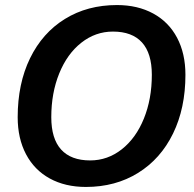

<svg xmlns="http://www.w3.org/2000/svg" viewBox="-20 -730 768 760"><path d="M50 -266Q50 -399 99 -499.5Q148 -600 237 -655Q326 -710 443 -710Q525 -710 586.5 -676.5Q648 -643 681 -580.5Q714 -518 714 -434Q714 -302 665 -201.5Q616 -101 526.5 -45.5Q437 10 320 10Q238 10 177 -23.5Q116 -57 83 -119.5Q50 -182 50 -266ZM581 -434Q581 -519 542 -562Q503 -605 427 -605Q358 -605 302 -561Q246 -517 214.5 -439.5Q183 -362 183 -266Q183 -181 222 -138Q261 -95 337 -95Q406 -95 462 -139Q518 -183 549.5 -260.5Q581 -338 581 -434Z"/></svg>

Font: Kodchasan
Style: Bold Italic
Weight: 700
Italic angle: -10°
Version: Version 1.000; ttfautohint (v1.6)